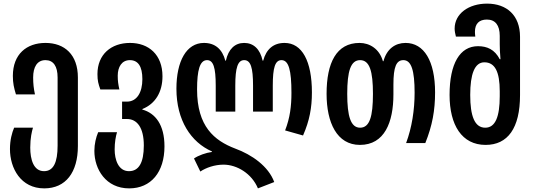

<svg xmlns="http://www.w3.org/2000/svg" viewBox="-20 -790 2947 1060"><path d="M224 250C343 250 410 162 410 16V-362C410 -488 337 -553 231 -553C127 -553 51 -491 51 -371C51 -331 57 -305 68 -269H173C166 -301 163 -329 163 -362C163 -420 185 -458 231 -458C275 -458 298 -424 298 -362V14C298 107 275 155 223 155C165 155 147 90 147 25C147 -29 156 -65 162 -85H58C46 -57 35 -17 35 33C35 139 95 250 224 250Z M693 250C814 250 888 160 888 18C888 -101 838 -165 766 -185V-188C838 -217 877 -282 877 -369C877 -488 801 -553 698 -553C594 -553 518 -490 518 -381C518 -344 523 -327 534 -296H639C633 -324 630 -342 630 -372C630 -420 652 -458 697 -458C742 -458 766 -424 766 -353C766 -280 736 -229 681 -229H654V-133H681C737 -133 774 -85 774 13C774 109 746 155 692 155C633 155 613 91 613 35C613 -4 619 -37 626 -60H522C510 -32 501 5 501 43C501 145 565 250 693 250Z M1404 250 1494 215C1462 128 1371 64 1278 30C1163 -14 1068 -92 1068 -296C1068 -402 1083 -458 1123 -458C1158 -458 1171 -417 1171 -317V-174H1279V-317C1279 -417 1293 -458 1328 -458C1364 -458 1377 -417 1377 -317V-174H1486V-317C1486 -417 1499 -458 1534 -458C1574 -458 1589 -402 1589 -277C1589 -204 1581 -139 1554 -70L1653 -42C1689 -124 1702 -195 1702 -280C1702 -452 1648 -553 1551 -553C1490 -553 1450 -519 1433 -455H1430C1416 -519 1380 -553 1328 -553C1277 -553 1241 -519 1227 -455H1224C1207 -519 1167 -553 1106 -553C1009 -553 954 -452 954 -300C954 -126 1034 -5 1150 46V49C1118 53 1075 68 1051 85L1086 157C1117 136 1165 119 1214 119C1288 119 1370 168 1404 250Z M1967 10C2103 10 2152 -115 2152 -269V-323C2152 -421 2168 -458 2207 -458C2251 -458 2269 -401 2269 -278C2269 -183 2254 -86 2222 0H2328C2367 -97 2382 -181 2382 -280C2382 -453 2321 -553 2219 -553C2162 -553 2115 -520 2097 -452H2094C2075 -520 2021 -553 1965 -553C1837 -553 1783 -443 1783 -272C1783 -113 1840 10 1967 10ZM1968 -85C1916 -85 1897 -149 1897 -272C1897 -397 1916 -458 1968 -458C2021 -458 2039 -396 2039 -272C2039 -147 2021 -85 1968 -85Z M2661 10C2783 10 2851 -82 2851 -265V-587C2851 -705 2778 -770 2669 -770C2568 -770 2490 -715 2490 -632C2490 -618 2493 -604 2497 -588H2604C2603 -597 2602 -606 2602 -614C2602 -660 2626 -682 2668 -682C2715 -682 2739 -650 2739 -592V-546C2739 -525 2740 -499 2743 -463H2739C2711 -517 2669 -535 2619 -535C2519 -535 2462 -439 2462 -266C2462 -99 2530 10 2661 10ZM2659 -85C2600 -85 2576 -150 2576 -266C2576 -380 2600 -446 2654 -446C2713 -446 2739 -393 2739 -286V-259C2739 -146 2715 -85 2659 -85Z"/></svg>

Font: Noto Sans Georgian ExtraCondensed SemiBold
Style: Regular
Weight: 600
Width: 2
Designer: Monotype Design Team, Akaki Razmadze
Foundry: Google LLC
Version: Version 2.005